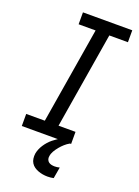

<svg xmlns="http://www.w3.org/2000/svg" viewBox="-176 -809 802 1105"><g transform="rotate(20 225.0 -256.0)"><path d="M25 0V-74H139L236 -662H132V-735H434V-662H320L223 -74H327V0ZM263 223Q248 223 233.5 220.5Q219 218 205.5 213Q192 208 180.5 200Q169 192 161.5 180Q154 168 152 153.5Q150 139 152 123Q157 95 174.5 68Q192 41 216.5 21Q241 1 268.5 -13Q296 -27 326 -35L320 0Q304 9 290.5 21Q277 33 265 47.5Q253 62 244 77.5Q235 93 233 110Q231 120 234.5 129.5Q238 139 245.5 144.5Q253 150 262.5 152Q272 154 282 154Q289 154 297 153Q305 152 312 150L300 219Q291 221 282 222Q273 223 263 223Z"/></g></svg>

Font: Iosevka Custom Oblique
Style: Regular
Weight: 400
Italic angle: -9°
Designer: Belleve Invis
Foundry: Belleve Invis
Version: Version 27.0.1